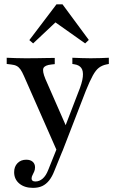

<svg xmlns="http://www.w3.org/2000/svg" viewBox="-20 -684 539 896"><path d="M246.8 22.6 91.9 -329Q83.1 -349.2 75.4 -360.1Q67.7 -371 57.7 -376.2Q47.6 -381.5 31.5 -383.1L11.3 -385.5V-414.5Q29.8 -413.7 53.6 -412.9Q77.4 -412.1 99.2 -412.1H100.8H103.2Q128.2 -412.1 153.2 -412.5Q178.2 -412.9 199.6 -413.3Q221 -413.7 235.5 -413.7V-384.7L220.2 -383.1Q188.7 -379.8 182.7 -366.1Q176.6 -352.4 191.9 -315.3L292.7 -85.5L279 -80.6L344.4 -250.8Q363.7 -297.6 366.5 -325.4Q369.4 -353.2 359.3 -366.9Q349.2 -380.6 327.4 -383.9L317.7 -385.5V-414.5Q338.7 -413.7 361.3 -412.9Q383.9 -412.1 403.2 -412.1Q427.4 -412.1 448.4 -412.9Q469.4 -413.7 487.9 -414.5V-385.5L475.8 -383.1Q456.5 -379 441.9 -368.1Q427.4 -357.3 413.3 -331.9Q399.2 -306.5 380.6 -260.5L271 22.6ZM133.9 192.7Q94.4 192.7 70.2 172.6Q46 152.4 46 119.4Q46 93.5 61.7 77.4Q77.4 61.3 102.4 61.3Q121.8 61.3 132.7 71Q143.5 80.6 143.5 96.8Q143.5 108.1 139.5 116.9Q135.5 125.8 131.5 133.5Q127.4 141.1 127.4 149.2Q127.4 162.9 145.2 162.9Q163.7 162.9 179 149.6Q194.4 136.3 204.8 109.7L252.4 -8.9L278.2 4L233.9 112.9Q223.4 140.3 209.3 158.1Q195.2 175.8 177 184.3Q158.9 192.7 133.9 192.7ZM134.7 -481.5 116.9 -496.8 243.5 -663.7H271.8L394.4 -497.6L377.4 -481.5L217.7 -594.4L258.9 -598.4Z"/></svg>

Font: Playfair 5pt SemiExpanded Light Medium
Style: Regular
Weight: 500
Version: Version 2.203